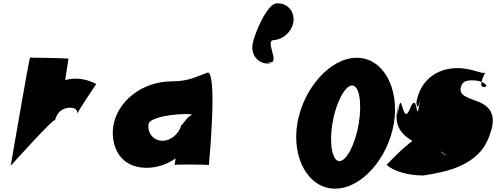

<svg xmlns="http://www.w3.org/2000/svg" viewBox="-20 -986 2972 1150"><path d="M44 7C44 7 315 -295 310 -265C308 -252 315 -341 402 -341C448 -341 443 -306 443 -306C439 -306 559 -489 558 -484C557 -479 510 -515 431 -515C305 -515 244 -404 284 -404C324 -404 356 -436 366 -476L390 -634C391 -638 165 -641 160 -641C155 -641 45 3 44 7Z M1231 3C1231 3 1283 -536 1226 -552C1158 -529 1113 -499 1013 -499C825 -499 682 -374 659 -233C643 -138 678 19 860 19C921 19 980 -2 1032 -37L1026 2C1027 -2 1232 -1 1231 3ZM870 -243C879 -296 1115 -313 1133 -297C1102 -297 1062 -215 1067 -243C1058 -190 1007 -143 953 -143C899 -143 861 -190 870 -243Z M1493 -722C1482 -658 1524 -605 1587 -605C1650 -605 1540 -608 1599 -612C1657 -612 1563 -746 1621 -746C1680 -750 1733 -802 1738 -862C1743 -922 1697 -970 1638 -966C1580 -966 1503 -782 1493 -722Z M1761 -247C1726 -38 1828 144 1987 144C2146 144 2304 -38 2339 -247C2374 -456 2276 -640 2117 -640C1958 -640 1796 -456 1761 -247ZM1971 -247C1991 -369 2046 -474 2089 -474C2132 -474 2149 -369 2129 -247C2109 -125 2056 -21 2013 -21C1970 -21 1951 -125 1971 -247Z M2721 -578C2593 -578 2496 -503 2474 -372C2483 -276 2513 -487 2491 -355C2471 -237 2483 -459 2433 -328C2389 -232 2388 -459 2366 -328C2346 -232 2381 -455 2358 -319C2341 -218 2401 -168 2464 -134C2530 -96 2628 -93 2660 -47C2693 -5 2689 -8 2664 -47C2600 -87 2501 -156 2483 -156C2443 -156 2301 -4 2301 -4C2276 -4 2361 65 2516 65C2650 44 2855 8 2914 -181C2964 -312 2901 -360 2820 -386C2772 -404 2733 -418 2739 -457C2745 -492 2764 -505 2809 -505C2877 -505 2917 -465 2877 -465C2837 -465 2893 -564 2893 -564C2886 -524 2826 -578 2721 -578Z"/></svg>

Font: PlasticEraser
Style: It
Weight: 400
Foundry: Cannot Into Space Fonts
Version: Version 0.43